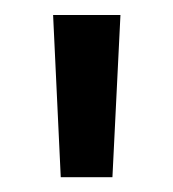

<svg xmlns="http://www.w3.org/2000/svg" viewBox="-20 -708 231 256"><path d="M129.9 -471.7 140.6 -688H50.8L61 -471.7Z"/></svg>

Font: Arimo
Style: Regular
Weight: 400
Designer: Steve Matteson
Foundry: Monotype Imaging Inc.
Version: Version 1.32